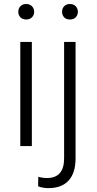

<svg xmlns="http://www.w3.org/2000/svg" viewBox="-20 -741 492 974"><path d="M72.8 0ZM141.6 0H83V-528.3H141.6ZM72.8 -681.2Q72.8 -697.8 83.5 -709.2Q94.2 -720.7 112.8 -720.7Q131.3 -720.7 142.3 -709.2Q153.3 -697.8 153.3 -681.2Q153.3 -664.6 142.3 -653.3Q131.3 -642.1 112.8 -642.1Q94.2 -642.1 83.5 -653.3Q72.8 -664.6 72.8 -681.2ZM363.3 -528.3V63Q363.3 136.2 328.1 174.8Q293 213.4 224.6 213.4Q198.2 213.4 173.3 204.1L174.3 155.8Q195.8 162.1 218.3 162.1Q305.2 162.1 305.2 62V-528.3ZM334.5 -720.7Q353.5 -720.7 364.3 -709.2Q375 -697.8 375 -681.2Q375 -664.6 364.3 -653.3Q353.5 -642.1 334.5 -642.1Q315.9 -642.1 305.4 -653.3Q294.9 -664.6 294.9 -681.2Q294.9 -697.8 305.4 -709.2Q315.9 -720.7 334.5 -720.7Z"/></svg>

Font: Roboto Light
Style: Regular
Weight: 300
Designer: Google
Version: Version 2.134; 2016; ttfautohint (v1.6)